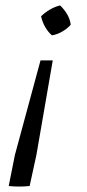

<svg xmlns="http://www.w3.org/2000/svg" viewBox="-20 -511 321 706"><path d="M12 173 35 58 129 -289H174L114 58L89 173Q50 177 12 173ZM171 -381Q157 -393 146.5 -411Q136 -429 131 -451Q145 -465 164 -476Q183 -487 201 -491Q217 -476 227.5 -457.5Q238 -439 240 -420Q228 -406 209 -395Q190 -384 171 -381Z"/></svg>

Font: Piazzolla Thin
Style: Italic
Weight: 400
Italic angle: -11.3°
Version: Version 2.005